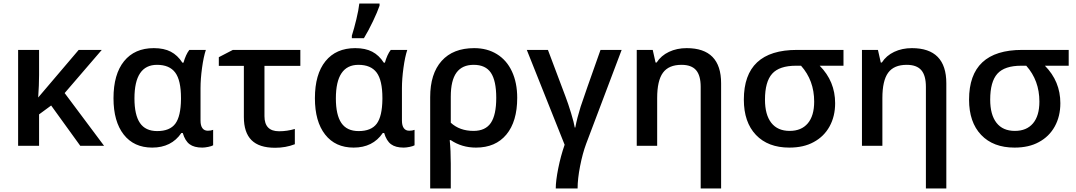

<svg xmlns="http://www.w3.org/2000/svg" viewBox="-20 -821 6059 1081"><path d="M200 -399V-540H82V0H200V-177L268 -227L432 0H566L344 -297L553 -540H423L195 -272Q200 -344 200 -399Z M1001 -72H1009Q1022 -28 1047.5 -9Q1073 10 1119 10Q1133 10 1152.5 6Q1172 2 1180 -3V-90Q1168 -85 1150 -85Q1130 -85 1119.5 -99.5Q1109 -114 1109 -142V-325Q1109 -376 1117.5 -438.5Q1126 -501 1139 -540H1046Q1026 -514 1013 -468H1007Q980 -510 941.5 -530Q903 -550 846 -550Q738 -550 678.5 -476.5Q619 -403 619 -268Q619 -137 676.5 -63.5Q734 10 837 10Q945 10 1001 -72ZM737 -267Q737 -456 864 -456Q934 -456 966.5 -412.5Q999 -369 999 -269V-263Q998 -166 967 -124.5Q936 -83 865 -83Q799 -83 768 -128.5Q737 -174 737 -267Z M1671 -540H1291L1212 -499V-450H1353V-162Q1353 -75 1396 -32Q1439 11 1529 11Q1589 11 1640 -9V-95Q1597 -82 1551 -82Q1469 -82 1469 -167V-450H1671Z M2029 -606Q2055 -649 2080 -701.5Q2105 -754 2117 -789V-801H2003Q1999 -765 1986.5 -713Q1974 -661 1961 -620V-606ZM2135 -72H2143Q2156 -28 2181.5 -9Q2207 10 2253 10Q2267 10 2286.5 6Q2306 2 2314 -3V-90Q2302 -85 2284 -85Q2264 -85 2253.5 -99.5Q2243 -114 2243 -142V-325Q2243 -376 2251.5 -438.5Q2260 -501 2273 -540H2180Q2160 -514 2147 -468H2141Q2114 -510 2075.5 -530Q2037 -550 1980 -550Q1872 -550 1812.5 -476.5Q1753 -403 1753 -268Q1753 -137 1810.5 -63.5Q1868 10 1971 10Q2079 10 2135 -72ZM1871 -267Q1871 -456 1998 -456Q2068 -456 2100.5 -412.5Q2133 -369 2133 -269V-263Q2132 -166 2101 -124.5Q2070 -83 1999 -83Q1933 -83 1902 -128.5Q1871 -174 1871 -267Z M2650 -550Q2531 -550 2466.5 -478Q2402 -406 2402 -274V240H2518V100Q2518 27 2512 -32H2518Q2580 10 2660 10Q2770 10 2831 -63.5Q2892 -137 2892 -270Q2892 -355 2862.5 -418.5Q2833 -482 2778 -516Q2723 -550 2650 -550ZM2774 -270Q2774 -174 2743.5 -129Q2713 -84 2646 -84Q2568 -84 2518 -130V-277Q2518 -368 2550 -412Q2582 -456 2647 -456Q2714 -456 2744 -411Q2774 -366 2774 -270Z M3280 -11 3480 -540H3361Q3270 -284 3249 -220Q3229 -156 3219 -103H3216Q3212 -129 3195.5 -183.5Q3179 -238 3164 -277L3065 -540H2946L3159 -6Q3137 57 3123 127Q3109 197 3109 240H3232Q3232 186 3246 114.5Q3260 43 3280 -11Z M3846 -550Q3791 -550 3746.5 -529Q3702 -508 3677 -469H3671L3655 -540H3565V0H3680V-269Q3680 -367 3712.5 -411.5Q3745 -456 3817 -456Q3873 -456 3899 -426Q3925 -396 3925 -332V240H4040V-352Q4040 -550 3846 -550Z M4595 -451H4729V-540H4467Q4168 -540 4168 -260Q4168 -133 4236 -61.5Q4304 10 4424 10Q4505 10 4561 -21Q4619 -52 4650.5 -109Q4682 -166 4682 -240Q4682 -363 4595 -451ZM4462 -451H4490Q4564 -368 4564 -249Q4564 -169 4528 -126.5Q4492 -84 4426 -84Q4358 -84 4322.5 -129.5Q4287 -175 4287 -260Q4287 -361 4327.5 -406Q4368 -451 4462 -451Z M5114 -550Q5059 -550 5014.5 -529Q4970 -508 4945 -469H4939L4923 -540H4833V0H4948V-269Q4948 -367 4980.5 -411.5Q5013 -456 5085 -456Q5141 -456 5167 -426Q5193 -396 5193 -332V240H5308V-352Q5308 -550 5114 -550Z M5863 -451H5997V-540H5735Q5436 -540 5436 -260Q5436 -133 5504 -61.5Q5572 10 5692 10Q5773 10 5829 -21Q5887 -52 5918.5 -109Q5950 -166 5950 -240Q5950 -363 5863 -451ZM5730 -451H5758Q5832 -368 5832 -249Q5832 -169 5796 -126.5Q5760 -84 5694 -84Q5626 -84 5590.5 -129.5Q5555 -175 5555 -260Q5555 -361 5595.5 -406Q5636 -451 5730 -451Z"/></svg>

Font: OpenSansMMV
Style: Semibold
Weight: 600
Designer: Steve Matteson
Foundry: Ascender Corporation
Version: Version 6.000